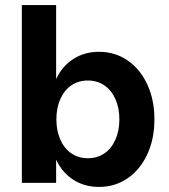

<svg xmlns="http://www.w3.org/2000/svg" viewBox="-20 -720 664 756"><path d="M177 -210V-290Q177 -357.3 201 -408.6Q225 -460 269 -488Q313 -516 370 -516Q433 -516 482.5 -482Q532 -448 560 -387.5Q588 -327 588 -250Q588 -173 560 -112.5Q532 -52 482.5 -18Q433 16 370 16Q313 16 269 -12Q225 -40 201 -91.4Q177 -142.7 177 -210ZM66 -700H201V0H66ZM450 -249.9Q450 -295 434.4 -329.9Q418.9 -364.9 390.9 -383.9Q363 -403 326 -403Q289 -403 261.1 -384Q233.1 -365 217.6 -330.1Q202 -295.3 202 -250.1Q202 -205 217.6 -170.1Q233.1 -135.1 261.1 -116.1Q289 -97 326 -97Q363 -97 390.9 -116Q418.9 -135 434.4 -169.9Q450 -204.7 450 -249.9Z"/></svg>

Font: Uncut Sans Variable
Style: Regular
Weight: 400
Designer: Kasper Nordkvist
Foundry: UNCUT.wtf
Version: Version 1.304;Glyphs 3.2 (3246)